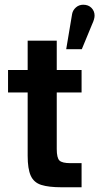

<svg xmlns="http://www.w3.org/2000/svg" viewBox="-20 -792 420 812"><path d="M241 0Q186 0 154.5 -10Q123 -20 110 -49Q97 -78 97 -133V-401H14V-496H97V-620H220V-496H325V-401H220V-162Q220 -124 231.5 -113Q243 -102 278 -102H325V0ZM260 -584 285 -733Q288 -749 301 -760.5Q314 -772 332 -772Q354 -772 367 -758.5Q380 -745 380 -726Q380 -719 377.5 -710Q375 -701 369 -688L326 -584Z"/></svg>

Font: Atkinson Hyperlegible Next SemiBold
Style: Regular
Weight: 600
Designer: Elliott Scott, Megan Eiswerth, Linus Boman, Theodore Petrosky, Letters from Sweden
Foundry: Applied Design Works, Letters from Sweden
Version: Version 2.001